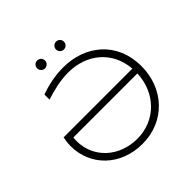

<svg xmlns="http://www.w3.org/2000/svg" viewBox="-214 -1045 1238 1238"><g transform="rotate(-45 405.0 -425.5)"><path d="M400 5C604 5 749 -150 749 -355C749 -578 584 -706 387 -706C309 -706 239 -690 177 -668V-621C238 -641 310 -660 385 -660C549 -660 682 -559 696 -385H69C64 -360 61 -336 61 -312C61 -136 198 5 400 5ZM471 -784C491 -784 507 -800 507 -820C507 -841 491 -856 471 -856C452 -856 435 -841 435 -820C435 -800 452 -784 471 -784ZM299 -784C318 -784 335 -800 335 -820C335 -841 318 -856 299 -856C279 -856 263 -841 263 -820C263 -800 279 -784 299 -784ZM113 -340H697C690 -169 566 -42 400 -42C232 -42 111 -158 111 -309C111 -319 112 -329 113 -340Z"/></g></svg>

Font: Chess Sans Light
Style: Regular
Weight: 300
Designer: Wolf Bōese
Foundry: Wolf Bōese
Version: Version 7.223;Glyphs 3.3 (3306)